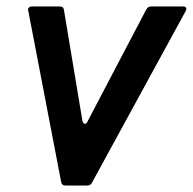

<svg xmlns="http://www.w3.org/2000/svg" viewBox="-20 -577 599 597"><path d="M266 -9Q262 0 250 0H184Q172 0 170 -12L68 -543L67 -547Q67 -551 70.5 -554Q74 -557 79 -557H165Q178 -557 179 -545L236 -203Q238 -192 244 -192Q249 -192 252 -199L435 -548Q440 -557 451 -557H548Q556 -557 558.5 -553Q561 -549 557 -542Z"/></svg>

Font: Open Sauce Two Medium Italic
Style: Regular
Weight: 500
Italic angle: -10°
Designer: Alfredo Marco Pradil
Foundry: Creative Sauce Fz LLC
Version: Version 1.477